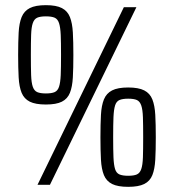

<svg xmlns="http://www.w3.org/2000/svg" viewBox="-20 -716 673 744"><path d="M125.4 0 459.9 -688H508.5L173.6 0ZM157.8 -311Q117.6 -311 95.5 -322Q73.4 -333.1 63.8 -356.4Q54.3 -379.7 52.3 -416.2Q50.3 -452.6 50.3 -503Q50.3 -553.8 52.3 -590.1Q54.3 -626.3 63.8 -649.8Q73.4 -673.4 95.5 -684.7Q117.6 -696 157.8 -696Q198 -696 219.8 -684.7Q241.7 -673.4 251 -649.8Q260.3 -626.3 262.3 -590.1Q264.3 -553.8 264.3 -503Q264.3 -452.6 262.3 -416.2Q260.3 -379.7 251 -356.4Q241.7 -333.1 219.8 -322Q198 -311 157.8 -311ZM157.8 -353.9Q180 -353.9 191.8 -359.1Q203.7 -364.3 208.8 -380Q214 -395.7 215.3 -425.2Q216.5 -454.8 216.5 -503Q216.5 -551.7 215.3 -581Q214 -610.3 208.8 -626.2Q203.7 -642.1 191.8 -647.4Q180 -652.6 157.8 -652.6Q136.1 -652.6 124.2 -647.4Q112.4 -642.1 107 -626.2Q101.6 -610.3 100.6 -581Q99.6 -551.7 99.6 -503Q99.6 -454.8 100.6 -425.2Q101.6 -395.7 107 -380Q112.4 -364.3 124.2 -359.1Q136.1 -353.9 157.8 -353.9ZM476.6 8Q436.5 8 414.4 -3Q392.3 -14.1 382.7 -37.4Q373.2 -60.7 371.2 -97.2Q369.2 -133.6 369.2 -184Q369.2 -234.8 371.2 -271.1Q373.2 -307.3 382.7 -330.8Q392.3 -354.4 414.4 -365.7Q436.5 -377 476.6 -377Q516.8 -377 538.9 -365.7Q561.1 -354.4 570.4 -330.8Q579.7 -307.3 581.7 -271.1Q583.7 -234.8 583.7 -184Q583.7 -133.6 581.7 -97.2Q579.7 -60.7 570.4 -37.4Q561.1 -14.1 538.9 -3Q516.8 8 476.6 8ZM476.6 -34.9Q498.8 -34.9 510.4 -40.1Q522 -45.3 527.4 -61Q532.8 -76.7 533.8 -106.2Q534.8 -135.8 534.8 -184Q534.8 -232.7 533.8 -262Q532.8 -291.3 527.4 -307.2Q522 -323.1 510.4 -328.4Q498.8 -333.6 476.6 -333.6Q455 -333.6 442.9 -328.4Q430.8 -323.1 425.9 -307.2Q421 -291.3 419.7 -262Q418.5 -232.7 418.5 -184Q418.5 -135.8 419.7 -106.2Q421 -76.7 425.9 -61Q430.8 -45.3 442.9 -40.1Q455 -34.9 476.6 -34.9Z"/></svg>

Font: Saira Thin Condensed
Style: Regular
Weight: 100
Width: 3
Version: Version 1.101